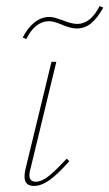

<svg xmlns="http://www.w3.org/2000/svg" viewBox="-20 -611 361 634"><path d="M61 -28Q61 -39 64 -52L150 -407H166L80 -51Q77 -41 77 -33Q77 -11 98 -11Q118 -11 141.5 -30Q165 -49 200 -87L209 -79Q173 -38 145 -17.5Q117 3 92 3Q61 3 61 -28ZM55 -487Q71 -519 94 -537Q117 -555 142 -555Q155 -555 169 -550Q183 -545 187 -544Q217 -532 235 -532Q279 -532 309 -591L321 -586Q303 -553 282 -535Q261 -517 233 -517Q213 -517 183 -530Q157 -541 142 -541Q119 -541 99.5 -525.5Q80 -510 67 -482Z"/></svg>

Font: Ysabeau Thin
Style: Italic
Weight: 200
Italic angle: -12°
Designer: Christian Thalmann (Catharsis Fonts)
Version: Version 0.003